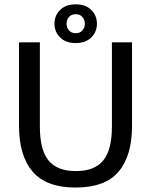

<svg xmlns="http://www.w3.org/2000/svg" viewBox="-20 -843 690 875"><path d="M324.2 11.7Q190.8 11.7 128.8 -60.8Q66.7 -133.3 66.7 -269.2V-650H161.7V-265Q161.7 -160 201.2 -111.7Q240.8 -63.3 325.8 -63.3Q410.8 -63.3 450.4 -111.7Q490 -160 490 -265V-650H581.7V-269.2Q581.7 -133.3 520.4 -60.8Q459.2 11.7 324.2 11.7ZM325 -646.7Q280 -646.7 254.2 -672.1Q228.3 -697.5 228.3 -735Q228.3 -772.5 254.2 -797.9Q280 -823.3 325 -823.3Q370 -823.3 395.8 -797.9Q421.7 -772.5 421.7 -735Q421.7 -697.5 395.8 -672.1Q370 -646.7 325 -646.7ZM325 -691.7Q344.2 -691.7 355.4 -704.2Q366.7 -716.7 366.7 -735Q366.7 -753.3 355.4 -765.8Q344.2 -778.3 325 -778.3Q305.8 -778.3 294.6 -765.8Q283.3 -753.3 283.3 -735Q283.3 -716.7 294.6 -704.2Q305.8 -691.7 325 -691.7Z"/></svg>

Font: Familjen Grotesk Variable
Style: Regular
Weight: 400
Designer: Anders Wikstroem, Jonas Baeckman, Matilda Gysing, Kristian Moeller
Foundry: Familjen STHLM AB
Version: Version 2.000